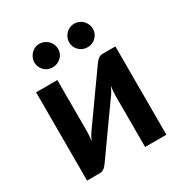

<svg xmlns="http://www.w3.org/2000/svg" viewBox="-167 -841 918 966"><g transform="rotate(-30 291.5 -358.0)"><path d="M522 -513V0H398.5V-299.5Q398.5 -311 399.8 -324.8Q401 -338.5 403 -352.5Q393 -329.5 381 -312Q380 -311 371 -298.2Q362 -285.5 347.8 -265.5Q333.5 -245.5 315.5 -220.2Q297.5 -195 279 -169Q235.5 -107.5 180.5 -30Q173.5 -19.5 162.2 -9.5Q151 0.5 136.5 0.5H61V-512.5H184.5V-213Q184.5 -201.5 183.2 -187.8Q182 -174 180 -160Q191 -184.5 202 -200.5Q202.5 -201.5 211.5 -214Q220.5 -226.5 234.8 -246.5Q249 -266.5 267 -291.8Q285 -317 303.5 -343.5Q347 -405 402.5 -482.5Q409.5 -493.5 421 -503.2Q432.5 -513 447 -513ZM266.5 -646Q266.5 -632 261 -619.8Q255.5 -607.5 245.8 -598.5Q236 -589.5 223.2 -584.2Q210.5 -579 196 -579Q182.5 -579 170.2 -584.2Q158 -589.5 148.8 -598.5Q139.5 -607.5 134 -619.8Q128.5 -632 128.5 -646Q128.5 -660.5 134 -673.2Q139.5 -686 148.8 -695.5Q158 -705 170.2 -710.5Q182.5 -716 196 -716Q210.5 -716 223.2 -710.5Q236 -705 245.8 -695.5Q255.5 -686 261 -673.2Q266.5 -660.5 266.5 -646ZM468.5 -646Q468.5 -632 463 -619.8Q457.5 -607.5 448.2 -598.5Q439 -589.5 426.2 -584.2Q413.5 -579 399 -579Q385 -579 372.5 -584.2Q360 -589.5 350.8 -598.5Q341.5 -607.5 336 -619.8Q330.5 -632 330.5 -646Q330.5 -660.5 336 -673.2Q341.5 -686 350.8 -695.5Q360 -705 372.5 -710.5Q385 -716 399 -716Q413.5 -716 426.2 -710.5Q439 -705 448.2 -695.5Q457.5 -686 463 -673.2Q468.5 -660.5 468.5 -646Z"/></g></svg>

Font: Lato 2
Style: Bold
Weight: 700
Designer: Lukasz Dziedzic with Adam Twardoch and Botio Nikoltchev
Foundry: tyPoland Lukasz Dziedzic
Version: Version 2.015; 2015-08-06; http://www.latofonts.com/